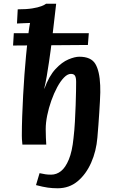

<svg xmlns="http://www.w3.org/2000/svg" viewBox="-20 -775 617 1029"><path d="M289 234Q261 234 236 230.5Q211 227 173 217L192 153Q211 157 223 159Q235 161 254 161Q283 161 307 142Q331 123 349 79.5Q367 36 374 -35Q379 -77 381.5 -123Q384 -169 385.5 -211.5Q387 -254 387.5 -287Q388 -320 388 -336Q388 -359 382 -369Q376 -379 360 -379Q342 -379 323 -359.5Q304 -340 286.5 -307.5Q269 -275 255 -235.5Q241 -196 233 -156.5Q225 -117 225 -83Q225 -61 226 -36.5Q227 -12 228 0H100Q98 -21 97.5 -29.5Q97 -38 97 -48Q97 -97 99 -152.5Q101 -208 104 -264.5Q107 -321 111 -375Q115 -429 119.5 -476Q124 -523 128 -559Q130 -576 133.5 -604Q137 -632 141 -652Q125 -651 103.5 -650.5Q82 -650 71 -649L75 -725Q122 -725 153 -730Q184 -735 202 -742Q220 -749 227 -755H281Q278 -726 273 -686Q268 -646 264 -608.5Q260 -571 257 -551Q256 -539 252 -509.5Q248 -480 242.5 -442Q237 -404 230.5 -366.5Q224 -329 217 -300H218Q243 -368 277.5 -405Q312 -442 346.5 -456.5Q381 -471 405 -471Q468 -471 491 -432.5Q514 -394 517 -317Q518 -302 517.5 -280Q517 -258 515.5 -230.5Q514 -203 512 -171.5Q510 -140 507.5 -106.5Q505 -73 502 -38Q496 35 468.5 97Q441 159 396 196.5Q351 234 289 234ZM50 -531 54 -597H456L451 -534Z"/></svg>

Font: Lora
Style: Bold Italic
Weight: 700
Italic angle: -3°
Designer: Olga Karpushina, Alexei Vanyashin (Cyrillic)
Foundry: Cyreal
Version: Version 3.004